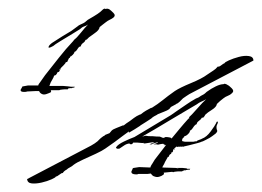

<svg xmlns="http://www.w3.org/2000/svg" viewBox="-20 -463 610 447"><path d="M78 -244Q73 -246 71 -251H63L43 -250Q42 -249 36 -249Q27 -249 28 -254Q33 -262 31.5 -261.5Q30 -261 34 -262L45 -264H69L70 -267L73 -271Q76 -275 79 -279.5Q82 -284 85 -288Q101 -308 117 -328.5Q133 -349 151 -368Q151 -368 151.5 -369Q152 -370 153 -370V-371Q158 -374 168 -386.5Q178 -399 185 -406Q181 -403 176 -401.5Q171 -400 166 -395Q163 -393 149 -384.5Q135 -376 121 -367.5Q107 -359 104 -356Q97 -352 94 -352Q93 -352 93 -353Q93 -357 101 -363L126 -379L146 -391L161 -402Q163 -404 166.5 -405.5Q170 -407 174 -409Q178 -411 181 -414Q184 -417 188 -419Q211 -432 217 -438.5Q223 -445 226 -442Q230 -444 235 -441Q238 -439 244 -433Q250 -427 244 -422Q240 -419 235.5 -417Q231 -415 226 -411Q223 -409 219.5 -406Q216 -403 212 -400Q211 -393 201.5 -386.5Q192 -380 187 -376Q186 -375 185 -374Q184 -373 182 -371L179 -370Q178 -366 173.5 -363Q169 -360 168 -355Q164 -355 160.5 -349Q157 -343 153 -342Q154 -340 149.5 -335.5Q145 -331 143 -331Q143 -331 143 -329.5Q143 -328 141 -328Q140 -327 138 -322L137 -321V-319L133 -318Q133 -316 128 -311Q123 -306 121 -304V-301Q120 -301 120 -301.5Q120 -302 118 -301Q120 -300 118.5 -297.5Q117 -295 114 -295Q111 -287 106 -287Q105 -283 102.5 -279Q100 -275 98 -271Q97 -269 96.5 -267Q96 -265 95 -263H126L138 -262L146 -261H154Q154 -261 153.5 -260Q153 -259 152 -259H151Q150 -259 148.5 -258.5Q147 -258 146 -258V-257Q145 -257 145 -257.5Q145 -258 144 -258L139 -257Q138 -257 138 -255H130Q130 -255 124.5 -254.5Q119 -254 118 -253H98Q100 -251 98 -248Q94 -246 88 -244Q82 -242 78 -244ZM43 -46 192 -124Q201 -129 207 -134Q209 -136 212 -139Q215 -142 218 -144Q220 -146 223 -147Q223 -147 225 -149Q227 -150 235 -153L240 -159Q243 -162 251 -165Q259 -168 266 -171H268Q274 -176 282 -181Q286 -184 292 -188.5Q298 -193 305 -196L308 -197Q314 -202 320 -205.5Q326 -209 332 -212Q332 -212 332.5 -211.5Q333 -211 332 -211Q348 -221 359 -230Q370 -239 387 -251Q399 -259 424.5 -269.5Q450 -280 462 -289Q470 -294 477 -299Q482 -302 487 -308Q490 -307 495 -311Q500 -315 503 -316Q503 -318 513 -322.5Q523 -327 536 -330.5Q549 -334 559.5 -332.5Q570 -331 570 -322L421 -244Q418 -242 414 -239.5Q410 -237 406 -234Q403 -231 398.5 -226.5Q394 -222 390 -221Q390 -221 390 -220.5Q390 -220 389 -220Q387 -219 384.5 -217.5Q382 -216 378 -214L374 -209Q370 -206 362 -203Q354 -200 347 -197L346 -196Q342 -194 338.5 -192Q335 -190 332 -187Q327 -184 320.5 -179.5Q314 -175 307 -171L306 -170Q300 -166 293.5 -162Q287 -158 280 -154Q280 -154 280 -155Q280 -156 280 -157Q276 -154 272.5 -151.5Q269 -149 265 -146Q256 -139 247 -132.5Q238 -126 225 -117Q218 -112 203 -105Q188 -98 173.5 -91.5Q159 -85 151 -79Q148 -76 143 -73.5Q138 -71 135 -68Q129 -65 126 -60Q124 -61 118.5 -56.5Q113 -52 110 -52Q110 -50 100 -45.5Q90 -41 77 -38Q64 -35 54 -36Q44 -37 43 -46ZM340 -52Q336 -53 334.5 -55Q333 -57 331 -59L323 -58H302Q301 -57 297 -57Q285 -57 286 -64Q290 -72 289 -71.5Q288 -71 291 -72L304 -74L330 -73L331 -76Q333 -80 334 -81Q340 -92 347 -100L367 -126Q366 -126 365.5 -125.5Q365 -125 365 -125H363V-127H361Q361 -129 357 -128Q353 -127 351 -127L349 -126V-127L347 -126Q347 -127 344 -127H338Q337 -127 343 -129Q349 -131 347 -132L334 -128V-127H328L340 -132H338Q335 -132 327 -130.5Q319 -129 317 -129Q314 -129 314 -130Q314 -131 312 -130Q308 -130 305.5 -130.5Q303 -131 300 -131H290L289 -129Q285 -125 281 -129Q274 -128 268.5 -124Q263 -120 258 -117Q254 -116 251.5 -117.5Q249 -119 251 -121Q255 -127 268.5 -133.5Q282 -140 293 -144L378 -195Q382 -198 393 -205.5Q404 -213 415 -220.5Q426 -228 430 -230Q438 -235 439.5 -235Q441 -235 448 -240Q452 -242 454.5 -243.5Q457 -245 461 -249Q472 -257 482.5 -262Q493 -267 500 -267Q501 -267 501.5 -267.5Q502 -268 502 -268Q504 -268 506.5 -267Q509 -266 510 -265Q513 -264 519.5 -257.5Q526 -251 520 -246Q516 -242 510.5 -240Q505 -238 500 -234Q496 -231 492.5 -228Q489 -225 485 -221Q484 -214 473.5 -207.5Q463 -201 458 -196Q457 -194 456 -192.5Q455 -191 453 -189H450Q448 -185 443 -181.5Q438 -178 438 -174Q434 -173 429.5 -166Q425 -159 422 -159Q423 -156 418 -151Q413 -146 409 -146V-144Q404 -141 404 -137V-136Q404 -136 404 -135Q404 -134 405 -134Q405 -134 405.5 -134.5Q406 -135 407 -134V-133L409 -134V-133H430L435 -134Q438 -134 438 -134Q439 -136 444 -137.5Q449 -139 450 -140Q461 -144 470.5 -157Q480 -170 483 -176Q484 -180 486 -180Q489 -180 485 -172Q484 -170 484 -167Q484 -162 485.5 -159.5Q487 -157 482 -152L474 -146L468 -142Q466 -141 458.5 -137Q451 -133 449 -133Q448 -132 438.5 -129.5Q429 -127 419 -124.5Q409 -122 408 -122Q407 -121 406 -121.5Q405 -122 405 -122Q404 -122 404 -121.5Q404 -121 404 -121L401 -122Q400 -121 399 -121.5Q398 -122 397 -121Q397 -121 396.5 -121.5Q396 -122 394 -121Q392 -121 392 -121L391 -122Q387 -118 386 -118V-114Q386 -113 385.5 -114.5Q385 -116 383 -115V-113Q383 -109 380 -108Q377 -107 378 -107L379 -105Q374 -104 373 -98H371Q369 -94 366.5 -90Q364 -86 362 -81Q358 -75 358 -73L390 -72L394 -71H396L392 -72H405L415 -71V-70H423L420 -67Q419 -67 419.5 -68Q420 -69 418 -68L413 -67V-66Q412 -66 412 -66.5Q412 -67 411 -67L405 -65L404 -64H395Q395 -64 389.5 -63.5Q384 -63 383 -62L381 -63L361 -61Q363 -58 360 -56Q356 -53 350.5 -51.5Q345 -50 340 -52ZM379 -140Q389 -152 398.5 -163.5Q408 -175 418 -186Q420 -188 421 -188L420 -190Q425 -194 438.5 -209.5Q452 -225 460 -232Q455 -229 449 -226.5Q443 -224 438 -220Q435 -218 418.5 -208.5Q402 -199 380.5 -186Q359 -173 339.5 -161.5Q320 -150 311 -145L319 -147L326 -146H328Q337 -146 340 -145.5Q343 -145 352 -145L357 -143Q358 -142 362 -142L363 -143Q363 -143 364 -143.5Q365 -144 366 -144Q370 -144 375 -143Q380 -142 379 -140ZM332 -212Q333 -214 333 -213Z"/></svg>

Font: Cherish
Style: Regular
Weight: 400
Designer: Robert E. Leuschke
Foundry: Robert E. Leuschke
Version: Version 1.005